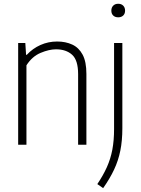

<svg xmlns="http://www.w3.org/2000/svg" viewBox="-20 -769 747 1020"><path d="M76.5 0V-540.5H114.5L118.5 -478H122.5Q153.5 -511.5 195 -530Q236.5 -548.5 283.5 -548.5Q328.5 -548.5 363.8 -532.2Q399 -516 419 -478.5Q439 -441 439 -376.5V0H395V-375Q395 -449.5 363 -478.2Q331 -507 277.5 -507Q241 -507 196 -488.2Q151 -469.5 120.5 -422V0ZM528 230.5 497 209Q528 163 547.8 119Q567.5 75 576.8 26Q586 -23 586 -83.5V-540.5H630V-88Q630 -21.5 619.2 31.5Q608.5 84.5 586 132.2Q563.5 180 528 230.5ZM608 -677Q591.5 -677 581.5 -686.5Q571.5 -696 571.5 -712.5Q571.5 -729 581.5 -739Q591.5 -749 608 -749Q624.5 -749 634.5 -739Q644.5 -729 644.5 -712.5Q644.5 -696 634.5 -686.5Q624.5 -677 608 -677Z"/></svg>

Font: Encode Sans SemiCondensed SemiCondensed ExtraLight
Style: Regular
Weight: 200
Width: 4
Designer: Multiple Designers
Foundry: Impallari Type
Version: Version 3.000; ttfautohint (v1.8.3) -l 8 -r 50 -G 200 -x 14 